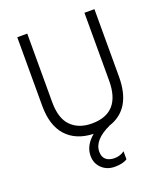

<svg xmlns="http://www.w3.org/2000/svg" viewBox="-161 -782 961 1120"><g transform="rotate(-20 319.5 -221.5)"><path d="M559 -255Q559 -55 411 -6Q301 44 301 118Q301 150 320 166.5Q339 183 373.5 183Q408 183 435 163V213Q407 231 358 231Q309 231 277 200.5Q245 170 245 123Q245 59 306 8Q198 4 139 -61Q80 -126 80 -247V-674H142V-248Q142 -147 189.5 -99.5Q237 -52 318 -52Q497 -52 497 -253V-674H559Z"/></g></svg>

Font: Hind Mysuru Light
Style: Regular
Weight: 300
Designer: Manushi Parikh, Hitesh Malaviya
Foundry: Indian Type Foundry
Version: Version 0.703;PS 1.0;hotconv 1.0.86;makeotf.lib2.5.63406